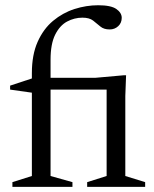

<svg xmlns="http://www.w3.org/2000/svg" viewBox="-20 -730 602 750"><path d="M177.5 -42.5 263 -18.5V0H28.5V-18.5L104.5 -42.5V-368L19.5 -380V-395.5L104.5 -423.5V-444.5Q104.5 -516 127 -566.5Q149.5 -617 187.2 -648.5Q225 -680 271 -694.8Q317 -709.5 363.5 -709.5Q413.5 -709.5 434.5 -694.8Q455.5 -680 455.5 -660.5Q455.5 -640.5 441.8 -627.8Q428 -615 408.5 -615Q385.5 -615 372 -626.5Q358.5 -638 343.8 -649.5Q329 -661 302 -661Q270.5 -661 242 -645.8Q213.5 -630.5 195.5 -594.5Q177.5 -558.5 177.5 -496.5V-426H351.5L463.5 -436H472.5L469.5 -355V-42.5L547 -18.5V0H320.5V-18.5L396.5 -42.5V-380H177.5Z"/></svg>

Font: Newsreader Text
Style: Regular
Weight: 400
Designer: Hugues Gentile
Foundry: Production Type
Version: Version 1.002